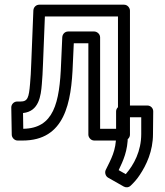

<svg xmlns="http://www.w3.org/2000/svg" viewBox="-20 -573 702 817"><path d="M482 -503V-25H406V-414C406 -429 392 -439 381 -439H270C256 -439 246 -428 245 -415L240 -304C234 -133 208 -27 79 -25L78 -92C146 -99 154 -165 158 -215C160 -239 162 -268 163 -302L171 -503ZM533 -528C533 -539 523 -553 508 -553H147C134 -553 123 -543 122 -529L113 -304C112 -270 110 -241 108 -218C103 -157 98 -141 67 -141H53C39 -141 28 -129 28 -116L30 0C30 12 41 25 55 25H76C256 25 284 -135 290 -302L294 -389H356V0C356 11 366 25 381 25H508C519 25 533 15 533 0ZM515 168 485 151C504 111 524 69 524 4V-74H581V-3C581 70 550 128 515 168ZM430 150C425 160 428 176 440 183L507 221C516 226 528 225 536 217C550 204 564 188 575 171C603 129 631 70 631 -3L632 -99C632 -113 621 -124 607 -124H499C488 -124 474 -114 474 -99V4C474 68 453 103 430 150Z"/></svg>

Font: Asimov
Style: NarOu
Weight: 500
Designer: Google
Version: Version 2.000980; 2014